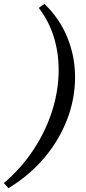

<svg xmlns="http://www.w3.org/2000/svg" viewBox="-108 -769 448 995"><path d="M122 -749Q201 -673 241 -575Q281 -477 281 -369Q281 -257 240 -150Q199 -43 122 48.5Q45 140 -64 206L-88 180Q2 103 65.5 7Q129 -89 162.5 -195Q196 -301 196 -407Q196 -498 170 -580Q144 -662 93 -728Z"/></svg>

Font: Piazzolla Thin SemiBold
Style: Italic
Weight: 600
Italic angle: -11.3°
Version: Version 2.005